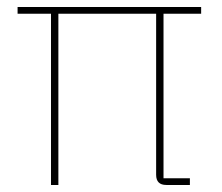

<svg xmlns="http://www.w3.org/2000/svg" viewBox="-20 -526 630 546"><path d="M445 -19H520V0H453Q424 0 424 -29V-487H146V0H125V-487H30V-506H552V-487H445Z"/></svg>

Font: IBM Plex Sans Devanagari Thin
Style: Regular
Weight: 100
Designer: Mike Abbink, Paul van der Laan, Pieter van Rosmalen, Erin McLaughlin
Foundry: Bold Monday
Version: Version 1.1